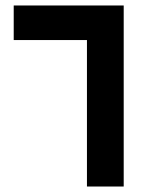

<svg xmlns="http://www.w3.org/2000/svg" viewBox="-20 -680 571 700"><path d="M431 -660V0H297V-534H30V-660Z"/></svg>

Font: Cairo
Style: Bold
Weight: 700
Designer: Mohamed Gaber
Foundry: Kief Type Foundry
Version: Version 2.100